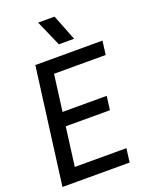

<svg xmlns="http://www.w3.org/2000/svg" viewBox="-184 -1117 937 1209"><g transform="rotate(-20 285.0 -512.5)"><path d="M406 -852ZM406 -852H304L228 -1025H338ZM468 0H18L120 -780H570L558 -688H212L180 -444H476L464 -352H168L134 -92H480Z"/></g></svg>

Font: Tanohe Sans Medium
Style: Italic
Weight: 500
Designer: Village Type and Design LLC & Cristiano Sobral
Foundry: Cooper Hewitt Smithsonian Design Museum
Version: Version 1.00;September 29, 2021;FontCreator 13.0.0.2655 64-b